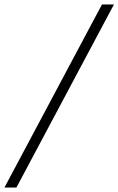

<svg xmlns="http://www.w3.org/2000/svg" viewBox="-57 -733 534 866"><path d="M403 -713H457L17 113H-37Z"/></svg>

Font: GFS Didot
Style: Italic
Weight: 400
Italic angle: -12°
Designer: Takis Katsoulidis and George D. Matthiopoulos
Foundry: George Matthiopoulos and Takis Katsoulidis
Version: Version 1.0